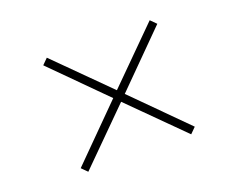

<svg xmlns="http://www.w3.org/2000/svg" viewBox="-100 -852 1200 968"><g transform="rotate(-20 500.0 -368.0)"><path d="M224 -62 500 -337 776 -62 806 -92 531 -368 806 -644 776 -674 500 -399 224 -674 194 -644 469 -368 194 -92Z"/></g></svg>

Font: Noto Serif CJK HK Light
Style: Regular
Weight: 300
Designer: Ryoko NISHIZUKA 西塚涼子 (kana & ideographs); Frank Grießhammer (Latin, Greek & Cyrillic); Wenlong ZHANG 张文龙 (bopomofo); San
Foundry: Adobe
Version: Version 2.001;hotconv 1.1.0;makeotfexe 2.6.0